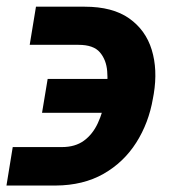

<svg xmlns="http://www.w3.org/2000/svg" viewBox="-29 -557 524 585"><path d="M9.8 -108.9H159.7Q200.2 -108.9 226.8 -128.4Q253.4 -147.9 269 -181.6Q284.7 -215.3 292 -257.3L294.9 -271Q300.3 -305.7 297.6 -340.1Q294.9 -374.5 275.4 -397.5Q255.9 -420.4 210.4 -420.4H61.5L80.6 -536.6H229Q314 -536.6 364.5 -501Q415 -465.3 433.3 -405.3Q451.7 -345.2 439.5 -271L437 -257.3Q424.3 -182.6 386.2 -122.6Q348.1 -62.5 286.4 -27.3Q224.6 7.8 140.6 8.3H-9.3ZM99.1 -213.4 116.2 -316.4H355.5L338.4 -213.4Z"/></svg>

Font: Inter 17pt
Style: Bold Italic
Weight: 700
Italic angle: -9.3988°
Version: Version 4.001;git-66647c0bb